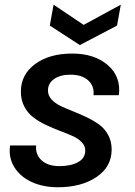

<svg xmlns="http://www.w3.org/2000/svg" viewBox="-20 -788 574 817"><path d="M455.1 -151.9Q455.1 -78.1 390.6 -34.7Q326.2 8.8 226.1 8.8Q164.1 8.8 115.2 -13.4Q66.4 -35.6 41 -76.7Q15.6 -117.7 22.9 -168.9H133.8Q129.9 -130.9 156.7 -106Q183.6 -81.1 232.9 -81.1Q281.2 -81.1 312 -97.9Q342.8 -114.7 342.8 -147.9Q342.8 -167.5 327.6 -183.1Q312.5 -198.7 288.3 -209.5Q264.2 -220.2 234.9 -231.2Q205.6 -242.2 176.5 -255.9Q147.5 -269.5 123.3 -287.4Q99.1 -305.2 84 -333.5Q68.8 -361.8 68.8 -397.9Q68.8 -470.7 129.4 -515.4Q189.9 -560.1 287.1 -560.1Q382.3 -560.1 439 -510.7Q495.6 -461.4 485.8 -382.8H377.9Q381.8 -421.9 355.2 -446Q328.6 -470.2 279.8 -470.2Q236.8 -470.2 210.4 -451.9Q184.1 -433.6 184.1 -402.8Q184.1 -381.8 199 -365.2Q213.9 -348.6 237.8 -337.2Q261.7 -325.7 290.5 -314.5Q319.3 -303.2 348.4 -289.3Q377.4 -275.4 401.4 -258.3Q425.3 -241.2 440.2 -213.9Q455.1 -186.5 455.1 -151.9ZM335.9 -682.1 494.1 -768.1 478 -679.2 319.8 -596.2 191.9 -679.2 208 -768.1Z"/></svg>

Font: SVN-Poppins Medium
Style: Italic
Weight: 500
Italic angle: -10°
Designer: Ninad Kale (Devanagari), Jonny Pinhorn (Latin)
Foundry: Indian Type Foundry
Version: Version 3.002 2017